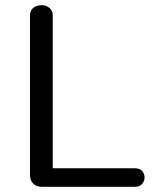

<svg xmlns="http://www.w3.org/2000/svg" viewBox="-20 -716 601 736"><path d="M139.2 0Q110.1 0 98.7 -25.3Q94.9 -34.2 94.9 -43V-655.7Q94.9 -684.8 122.8 -693.7Q130.4 -696.2 143 -696.2Q155.7 -696.2 169 -686.1Q182.3 -675.9 182.3 -655.7V-70.9H497.5Q516.5 -70.9 525.3 -60.1Q534.2 -49.4 534.2 -36.1Q534.2 -22.8 525.3 -11.4Q516.5 0 497.5 0Z"/></svg>

Font: Mandali
Style: Regular
Weight: 400
Designer: Purushoth Kumar Guthula
Foundry: Silikandhra, Hyderabad
Version: Version 1.0.5; ttfautohint (v1.2.25-373a) -l 7 -r 28 -G 50 -